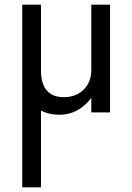

<svg xmlns="http://www.w3.org/2000/svg" viewBox="-20 -480 565 820"><path d="M370 0H450V-460H370ZM155 -180V-460H75V-170Q75 -81 118.5 -35.5Q162 10 233 10Q281 10 320 -15Q359 -40 382.5 -82.5Q406 -125 406 -180H370Q370 -147 355.5 -121Q341 -95 314.5 -80Q288 -65 253 -65Q204 -65 179.5 -94Q155 -123 155 -180ZM75 -460V320H155V-460Z"/></svg>

Font: Jost* Book
Style: Regular
Weight: 400
Version: Version 3.000